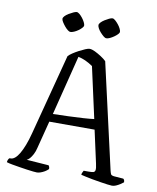

<svg xmlns="http://www.w3.org/2000/svg" viewBox="-97 -982 865 1056"><g transform="rotate(10 335.5 -453.5)"><path d="M182 0Q177 0 161.5 -1.5Q146 -3 125.5 -6Q105 -9 83 -12.5Q61 -16 41.5 -19.5Q22 -23 10 -27Q10 -34 13.5 -41.5Q17 -49 21 -51H28Q39 -51 51 -61Q63 -71 74.5 -90.5Q86 -110 97.5 -139.5Q109 -169 119 -208L237 -659Q245 -668 260 -678Q275 -688 293 -697.5Q311 -707 326.5 -713.5Q342 -720 350 -720Q363 -720 380.5 -711.5Q398 -703 416.5 -691Q435 -679 446 -668L580 -79Q583 -67 586 -61Q589 -55 603 -53L656 -49Q658 -47 660.5 -44.5Q663 -42 664 -30Q657 -24 646 -17Q635 -10 623.5 -5Q612 0 601 0Q593 0 575 -2.5Q557 -5 534.5 -8.5Q512 -12 490 -16Q468 -20 450.5 -24Q433 -28 425 -30Q425 -36 428.5 -43Q432 -50 434 -54H460Q478 -54 487 -56Q496 -58 498 -68.5Q500 -79 494 -105L454 -287H201L162 -135Q157 -113 148.5 -97Q140 -81 131.5 -71.5Q123 -62 115 -59L239 -50Q241 -48 243 -43Q245 -38 245 -30Q236 -21 225 -14.5Q214 -8 202.5 -4Q191 0 182 0ZM213 -332Q254 -333 298.5 -334.5Q343 -336 381.5 -338.5Q420 -341 442 -344L379 -629Q357 -644 337 -653Q317 -662 297 -666ZM430 -793Q423 -793 414 -800.5Q405 -808 395.5 -818.5Q386 -829 380.5 -839.5Q375 -850 375 -857Q375 -864 383 -872.5Q391 -881 403 -888.5Q415 -896 426.5 -901.5Q438 -907 445 -907Q452 -907 461 -899Q470 -891 478.5 -880.5Q487 -870 492.5 -859Q498 -848 498 -841Q498 -835 490.5 -827Q483 -819 471.5 -811Q460 -803 449 -798Q438 -793 430 -793ZM229 -793Q223 -793 214 -800Q205 -807 196 -818Q187 -829 180.5 -839.5Q174 -850 174 -857Q174 -864 182 -872.5Q190 -881 202.5 -888.5Q215 -896 227 -901.5Q239 -907 245 -907Q252 -907 261 -899.5Q270 -892 278.5 -881Q287 -870 292.5 -859Q298 -848 298 -841Q298 -835 290.5 -827Q283 -819 272 -811Q261 -803 249 -798Q237 -793 229 -793Z"/></g></svg>

Font: Texturina Medium 12pt ExtraLight
Style: Regular
Weight: 250
Version: Version 1.002